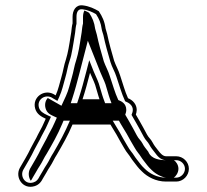

<svg xmlns="http://www.w3.org/2000/svg" viewBox="-20 -684 794 736"><path d="M215.4 -388.6C207.8 -363.2 203.9 -341.4 193.3 -318.4C192.5 -318.9 189 -321.2 185.8 -323C149.4 -343.3 102.8 -311.8 114.8 -268C120.7 -246.2 139 -236.4 155.4 -228.8C151.2 -219.6 146.4 -208.2 141.8 -198.9L125.8 -168.8C121.1 -158.9 116.7 -150.2 111.9 -142.2L97.8 -115.8C87 -92.2 68.9 -62.9 55.9 -40.1C36.5 -3.7 67.4 43.2 112.2 29.7C129.7 24.4 138.2 12.8 145.1 -1L157.1 -21.1C162.4 -30.9 167.2 -38.9 171.9 -45.8C181.3 -59.5 188.7 -77.8 198 -91.4C219.3 -128.2 240.1 -163.9 257.9 -206.5H403.4C409.7 -195.3 419.3 -180.6 426.1 -168.8L440.7 -142.6C450.4 -127.1 460.2 -106.5 471.6 -93.2C477.6 -86.2 484 -74.2 492.2 -64.3C503.1 -50.8 508.3 -41.5 523.9 -27C544.6 -6.2 577.3 12 616.5 12H655.5C682 12 704 -10.8 704 -37C704 -63.3 681.8 -85 655.5 -85H616.5C604.2 -85 593.9 -97.1 586.5 -107L574.2 -122.9C571.1 -127.1 568.1 -131.9 565.5 -136.9C557.8 -151.8 550.1 -155.7 543.7 -167.9C539.6 -175.9 534.7 -185 529.1 -195L514.5 -221.1C509.2 -230.2 505.1 -237.1 500.7 -244.9C502.2 -248.6 504.1 -256.7 504.1 -262.5C504.1 -284 489 -300.4 470.8 -307.5C458 -335.3 451.9 -361.6 440.5 -394.7C434.2 -415.3 423.6 -433.4 417.6 -450.7C408.8 -480.4 397.6 -520.6 390.9 -553C389.2 -560.9 385.9 -568.9 384.7 -574.7C381 -601.6 372.4 -620.6 358.7 -641C342.9 -650.5 321.7 -660.7 297.5 -663.4C269.5 -666.7 258.2 -642.7 258.2 -619.5V-594.5C256.9 -589.7 255.8 -584.2 255.1 -578.3L253.1 -560.7C250.4 -548.4 249.5 -534.1 246.9 -521.8L242.7 -497.7C240 -481.8 236.8 -470.7 232.6 -455.7C224.5 -432.3 222.2 -410.8 215.4 -388.6ZM325.1 -404.9C331.6 -388.6 339.2 -374.7 344.7 -358.8L352.9 -330.9C356.3 -319.6 358.1 -312.6 361.4 -303.5L296.4 -303.5C306.9 -335.2 316.2 -370.2 325.1 -404.9ZM484.2 -243.6C490 -233.3 495 -224.6 501.5 -213.7L516 -187.8C521.5 -177.8 526.3 -168.9 530.4 -160.9C538.9 -144.6 546.2 -141.5 552.2 -129.9C555.2 -124.2 558.4 -119 562.2 -113.9L574.6 -97.9C581.5 -88.7 594.5 -70 616.5 -70H655.5C673.6 -70 689 -54.8 689 -37C689 -19 673.4 -3 655.5 -3H616.5C581.9 -3 553.1 -19 534.3 -37.7C519.4 -51.7 515.9 -58.8 503.8 -73.8C496.6 -82.4 490.9 -93.7 482.9 -103C473.7 -113.7 463.5 -134.3 453.6 -150.2L439.2 -176.2C429.9 -192.3 420.2 -207.2 412.1 -221.5H247.9C229.3 -177.1 207.6 -137.8 185.3 -99.4C174.3 -83 167.6 -66.2 159.5 -54.2C154.5 -46.8 149.3 -38.2 144 -28.6L131.9 -8.1C125.6 4.4 120.3 11.5 107.8 15.3C75.7 25.1 56 -8.4 69.1 -32.9C81.5 -54.6 100.3 -85.3 111.2 -109.2L125 -134.8C129.6 -142.7 134.8 -152.9 139.2 -162.1L155.2 -192.1C160.3 -202.4 164.9 -213.6 169 -222.5L175.3 -236.2L161.7 -242.4C145.4 -249.9 133.2 -257.4 129.2 -272C120.6 -303.6 154 -323.6 178.6 -309.9C181.2 -308.4 183.6 -306.7 185.9 -305.4L200.1 -297.3L206.9 -312.1C218.5 -337.2 222.5 -360 229.8 -384.3C237.1 -408.2 239.3 -429.3 246.8 -450.8C251.9 -465.5 254.6 -478.4 257.5 -495.2L261.6 -519C264.5 -532.6 265.5 -547.4 267.9 -558.3L270 -576.6C270.7 -582.6 271.9 -587.7 273.2 -592.6V-619.5C273.2 -639.6 280.8 -650.3 295.8 -648.5C315.5 -646.3 334 -638 348.1 -629.8C360.3 -611.1 366.6 -596.2 369.8 -572.7C371 -564.1 374.9 -556.2 376.2 -549.9C383 -516.8 394.4 -476.3 403.3 -446.5C409.2 -426.4 420.3 -409.4 426.2 -390.1C438.2 -355.3 445.3 -327.1 459.7 -295.8C475.6 -289.6 489.1 -279.7 489.1 -262.5C489.1 -255.2 486.1 -248.7 484.2 -243.6ZM310.6 -408.7C301.6 -374 292.4 -339.3 282.2 -308.2L275.7 -288.5L382.9 -288.5L375.5 -308.7C372.5 -317 370.7 -323.6 367.3 -335.2L358.9 -363.4C352.9 -380.9 345.1 -395.1 339 -410.5L322.1 -453.2ZM464.1 -262.5C464.1 -287.7 445.2 -295.9 433.5 -300.5C419.5 -330.7 412.8 -358.2 400.7 -392.9C394.6 -413 384.4 -430.3 377.9 -448.9C369 -479 357.8 -519.1 351 -551.8C349.4 -559.1 346.3 -566.5 344.8 -573.7C341.3 -599.4 334.2 -615.5 321.5 -635C316.5 -637.8 310.2 -641.1 303.6 -643.8C300.4 -637.9 298.2 -628.4 298.2 -619.5V-593.8C296.9 -589 295.8 -583.6 295.1 -577.7L293 -559.8C290.3 -547.4 289.6 -534.4 286.8 -520.8L282.7 -496.8C279.8 -480.4 276.7 -469.3 272.3 -453.9C264.4 -430.9 262.2 -410 255.2 -386.9C247.6 -362 243.8 -339.9 232.7 -315.9L215.5 -278.6L163 -308.4C155.5 -300.3 150.1 -285.9 154.5 -269.5C159.7 -250.5 172.4 -244.7 186.4 -238.3L197.9 -233C192.5 -221.2 187.3 -208.5 181.1 -196.1L165.1 -166.1C160.5 -156.3 156.2 -147.8 151.1 -139.1L137.1 -113.1C126.2 -89.2 108.2 -60.1 95.1 -37.1C87.2 -22 89.4 -3.2 98.1 8.9C100.8 5.4 103.2 1.4 105.9 -4L117.9 -24.3C123.3 -34 128.3 -42.3 133.1 -49.5C141.7 -62.1 148.9 -80 159.1 -94.9C180 -131 200.8 -166.9 218.3 -208.8L223.6 -221.5H435.8L442.5 -209.6C448.6 -198.7 458.2 -184.2 465.3 -171.9L479.8 -145.8C489.5 -130.2 499.8 -109.3 509.6 -97.8C516.9 -89.3 523 -77.7 530.4 -68.7C542.2 -54.2 546.2 -46.3 561.2 -32.4C582.6 -10.9 610.5 -3 616.5 -3H646.2C654.1 -8 664 -21.8 664 -37C664 -52.1 654.7 -64.9 646.6 -70H616.5C556.1 -70 550.8 -99.1 548 -102.9L535.7 -118.8C532.1 -123.6 529 -128.6 526.3 -134C519.5 -147 512 -150.5 504.5 -165C500.3 -173 495.5 -182 490 -192L475.4 -218C469.6 -227.9 465.2 -235.5 460.1 -244.4C461.6 -248.3 464.1 -256.2 464.1 -262.5ZM285.3 -406.4 316.7 -527.9 364.7 -407.1C371 -391.2 378.5 -377.4 384.4 -360.6L392.7 -332.6C396.1 -321.2 397.9 -314.3 401.1 -305.5L407.3 -288.5L251.2 -288.5L256.7 -305.3C267.1 -336.8 276.3 -371.7 285.3 -406.4Z"/></svg>

Font: HoneyBee
Style: Blur
Weight: 700
Foundry: Cannot Into Space Fonts
Version: Version 0.89